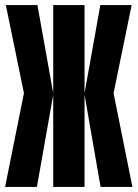

<svg xmlns="http://www.w3.org/2000/svg" viewBox="-20 -734 540 754"><path d="M0 0 74 -368 3 -714H127L189 -368V-714H312V-368L374 -714H497L426 -368L500 0H375L312 -362V0H189V-362L125 0Z"/></svg>

Font: Noto Sans Mono Condensed Extra
Style: Regular
Weight: 800
Width: 3
Designer: Monotype Design Team
Foundry: Monotype Imaging Inc.
Version: Version 1.900